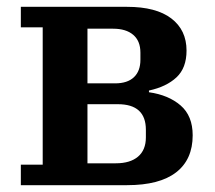

<svg xmlns="http://www.w3.org/2000/svg" viewBox="-20 -542 628 562"><path d="M41 -60H105V-462H41V-522H352Q437 -522 481.5 -488Q526 -454 526 -394Q526 -343 496.5 -315.5Q467 -288 416 -277V-272Q473 -264 508.5 -233.5Q544 -203 544 -146Q544 -75 495.5 -37.5Q447 0 352 0H41ZM319 -64Q361 -64 384 -83.5Q407 -103 407 -140V-162Q407 -237 325 -237H236V-64ZM317 -298Q353 -298 372 -316Q391 -334 391 -367V-388Q391 -422 370 -440Q349 -458 311 -458H236V-298Z"/></svg>

Font: IBM Plex Serif SemiBold
Style: Regular
Weight: 600
Designer: Mike Abbink, Paul van der Laan, Pieter van Rosmalen
Foundry: Bold Monday
Version: Version 2.5